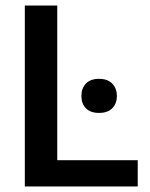

<svg xmlns="http://www.w3.org/2000/svg" viewBox="-20 -670 540 690"><path d="M69.2 0V-650H185.8V-94.2H475V0ZM335.8 -264.2Q305 -264.2 288.8 -280.8Q272.5 -297.5 272.5 -325Q272.5 -352.5 288.8 -369.6Q305 -386.7 335.8 -386.7Q366.7 -386.7 383.3 -369.6Q400 -352.5 400 -325Q400 -297.5 383.3 -280.8Q366.7 -264.2 335.8 -264.2Z"/></svg>

Font: Familjen Grotesk GF Medium
Style: Regular
Weight: 500
Designer: Anders Wikstroem, Jonas Baeckman, Matilda Gysing, Kristian Moeller
Foundry: Familjen STHLM AB
Version: Version 2.000; Beta; Release 4; Build 6